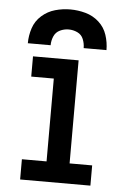

<svg xmlns="http://www.w3.org/2000/svg" viewBox="-53 -783 539 822"><g transform="rotate(5 216.0 -372.0)"><path d="M65 0H367V-87H270V-530H74V-443H171V-87H65ZM47 -584H145Q145 -604 153 -622.5Q161 -641 179 -649.5Q197 -658 216 -658Q236 -658 254 -649.5Q272 -641 279.5 -622.5Q287 -604 287 -584H385Q385 -617 374.5 -649Q364 -681 339 -703.5Q314 -726 281.5 -735Q249 -744 216 -744Q183 -744 151 -735Q119 -726 93.5 -703.5Q68 -681 57.5 -649Q47 -617 47 -584Z"/></g></svg>

Font: Iosevka Sparkle Medium
Style: Regular
Weight: 500
Designer: Belleve Invis
Foundry: Belleve Invis
Version: Version 4.5.0; ttfautohint (v1.8.3)